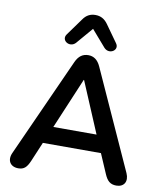

<svg xmlns="http://www.w3.org/2000/svg" viewBox="-101 -1031 946 1120"><g transform="rotate(10 372.0 -471.5)"><path d="M373 -869 458 -771C491 -736 547 -772 519 -810L447 -911C427 -939 403 -951 373 -951C343 -951 319 -939 300 -911L227 -810C200 -772 256 -736 289 -771ZM84 8C118 8 134 -8 151 -47L200 -163H544L594 -47C610 -10 628 8 665 8C710 8 732 -27 711 -74L446 -659C429 -697 404 -713 373 -713C341 -713 316 -697 299 -659L35 -74C14 -28 37 8 84 8ZM373 -566 500 -265H244L371 -566Z"/></g></svg>

Font: Nunito
Style: Bold
Weight: 700
Designer: Vernon Adams
Foundry: Vernon Adams
Version: Version 3.602